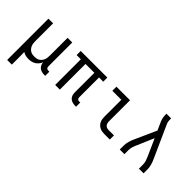

<svg xmlns="http://www.w3.org/2000/svg" viewBox="-9 -1474 2418 2418"><g transform="rotate(45 1200.0 -265.0)"><path d="M88 205V-530H171V-210Q171 -192 173.5 -173.5Q176 -155 183 -138Q190 -121 202 -106.5Q214 -92 229.5 -82.5Q245 -73 263.5 -69.5Q282 -66 300 -66Q318 -66 336.5 -69.5Q355 -73 370.5 -82.5Q386 -92 398 -106.5Q410 -121 417 -138Q424 -155 426.5 -173.5Q429 -192 429 -210V-530H512V-104Q512 -97 514.5 -89Q517 -81 522.5 -75.5Q528 -70 535.5 -68Q543 -66 551 -66H568V8H551Q528 8 506 2.5Q484 -3 466.5 -17Q449 -31 439.5 -52Q430 -73 429 -96Q420 -72 404 -51.5Q388 -31 366.5 -17.5Q345 -4 319.5 2Q294 8 268 8Q242 8 216.5 2Q191 -4 169 -19Q170 12 170.5 42Q171 72 171 102V205Z M1101 8Q1077 8 1054 2Q1031 -4 1013 -19.5Q995 -35 987 -58Q979 -81 979 -104V-457H821V0H738V-457H663V-530H1137V-457H1062V-104Q1062 -97 1064.5 -89Q1067 -81 1072.5 -75.5Q1078 -70 1085.5 -68Q1093 -66 1101 -66H1118V8Z M1613 0Q1593 0 1572 -3.5Q1551 -7 1532.5 -16Q1514 -25 1499 -40Q1484 -55 1475 -74Q1466 -93 1462.5 -113.5Q1459 -134 1459 -155V-457H1299V-530H1541V-155Q1541 -139 1545 -124Q1549 -109 1558.5 -97Q1568 -85 1583 -79.5Q1598 -74 1613 -74H1711V0Z M1888 0V-74Q1888 -93 1891.5 -111.5Q1895 -130 1900 -148.5Q1905 -167 1912 -185Q1919 -203 1927 -220L2055 -505L2004 -619Q1993 -644 1989 -672Q1985 -700 1985 -728V-735H2068V-728Q2068 -708 2070 -687.5Q2072 -667 2080 -649L2273 -220Q2281 -203 2288 -185Q2295 -167 2300 -148.5Q2305 -130 2308.5 -111.5Q2312 -93 2312 -74V0H2229V-74Q2229 -104 2219.5 -133Q2210 -162 2197 -190L2098 -412L2003 -191Q1997 -177 1991 -162.5Q1985 -148 1980.5 -133.5Q1976 -119 1973.5 -104Q1971 -89 1971 -74V0Z"/></g></svg>

Font: Iosevka Curly Extended
Style: Regular
Weight: 400
Width: 7
Monospace: yes
Designer: Belleve Invis
Foundry: Belleve Invis
Version: Version 11.1.0; ttfautohint (v1.8.3)